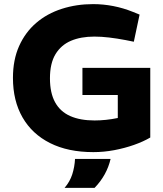

<svg xmlns="http://www.w3.org/2000/svg" viewBox="-20 -730 795 934"><path d="M434 10Q311 10 223.5 -34Q136 -78 89.5 -159Q43 -240 43 -351Q43 -439 73 -506Q103 -573 156 -618.5Q209 -664 280.5 -687Q352 -710 433 -710Q482 -710 531 -700.5Q580 -691 627 -672L659 -659L631 -527L591 -535Q549 -543 511 -547.5Q473 -552 439 -552Q373 -552 325 -531.5Q277 -511 250 -466.5Q223 -422 223 -349Q223 -278 248 -232.5Q273 -187 321.5 -165.5Q370 -144 440 -144Q467 -144 495.5 -147Q524 -150 553 -156V-268H381V-400H711V-61Q677 -41 631.5 -25Q586 -9 535.5 0.5Q485 10 434 10ZM294 184Q320 154 331.5 118Q343 82 345 43H518Q509 82 489.5 117.5Q470 153 440 184Z"/></svg>

Font: REM
Style: Bold
Weight: 700
Designer: Octavio Pardo
Foundry: Ashler Design
Version: Version 1.005;gftools[0.9.28]